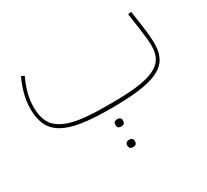

<svg xmlns="http://www.w3.org/2000/svg" viewBox="-126 -565 1078 1001"><g transform="rotate(-30 413.0 -64.0)"><path d="M415 12Q313 12 243.5 1.5Q174 -9 131 -33.5Q88 -58 69 -97.5Q50 -137 50 -194Q50 -237 60.5 -279Q71 -321 93 -369L111 -361Q89 -314 79 -274Q69 -234 69 -194Q69 -143 86 -108Q103 -73 141.5 -51.5Q180 -30 242 -20.5Q304 -11 395 -11H435Q526 -11 588.5 -19Q651 -27 689.5 -45Q728 -63 745 -92Q762 -121 762 -164Q762 -172 761.5 -182Q761 -192 760 -206Q759 -220 756 -241Q753 -262 749 -293L738 -369L758 -372L769 -296Q773 -268 775.5 -248.5Q778 -229 779 -214.5Q780 -200 780.5 -188.5Q781 -177 781 -166Q781 -116 762 -82Q743 -48 700 -27Q657 -6 587 3Q517 12 415 12ZM413 244Q404 244 398 238.5Q392 233 392 222Q392 211 398 205.5Q404 200 413 200H417Q426 200 432 205.5Q438 211 438 222Q438 233 432 238.5Q426 244 417 244ZM413 120Q404 120 398 114.5Q392 109 392 98Q392 87 398 81.5Q404 76 413 76H417Q426 76 432 81.5Q438 87 438 98Q438 109 432 114.5Q426 120 417 120Z"/></g></svg>

Font: IBM Plex Sans Arabic Thin
Style: Regular
Weight: 100
Designer: Mike Abbink, Paul van der Laan, Pieter van Rosmalen, Wael Morcos, Khajak Apelian
Foundry: Bold Monday
Version: Version 1.101